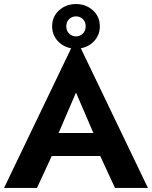

<svg xmlns="http://www.w3.org/2000/svg" viewBox="-20 -930 752 950"><path d="M270 -272H442L356 -472ZM238 -800Q238 -848 272.5 -879Q307 -910 356 -910Q405 -910 439.5 -879Q474 -848 474 -800Q474 -758 447.5 -728.5Q421 -699 380 -691L712 0H549L476 -158H236L163 0H0L332 -691Q291 -699 264.5 -728.5Q238 -758 238 -800ZM322 -835.5Q308 -822 308 -800Q308 -778 322 -764Q336 -750 356 -750Q376 -750 390 -764Q404 -778 404 -800Q404 -822 390 -835.5Q376 -849 356 -849Q336 -849 322 -835.5Z"/></svg>

Font: Renner*
Style: Semi
Weight: 600
Version: Version 003.000 ; ttfautohint (v0.97) -l 8 -r 50 -G 200 -x 1